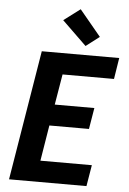

<svg xmlns="http://www.w3.org/2000/svg" viewBox="-64 -1036 727 1082"><g transform="rotate(5 300.0 -495.0)"><path d="M29 0 150 -735H588L569 -615H278L249 -442H473L453 -322H229L196 -120H487L467 0ZM393 -786 255 -920 348 -990 469 -844Z"/></g></svg>

Font: Iosevka Heavy Extended
Style: Italic
Weight: 900
Width: 7
Italic angle: -9°
Monospace: yes
Designer: Belleve Invis
Foundry: Belleve Invis
Version: Version 32.5.0; ttfautohint (v1.8.4)